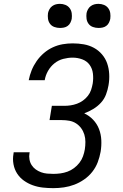

<svg xmlns="http://www.w3.org/2000/svg" viewBox="-20 -968 640 996"><path d="M257 8Q229 8 202 5Q175 2 150 -7Q125 -16 104 -31Q83 -46 69 -67.5Q55 -89 50 -116Q45 -143 50 -170Q50 -172 50.5 -174Q51 -176 51 -178H134Q134 -177 133.5 -175.5Q133 -174 133 -173Q130 -157 133 -140.5Q136 -124 144.5 -111Q153 -98 165.5 -89Q178 -80 193 -74.5Q208 -69 224 -67.5Q240 -66 257 -66Q275 -66 293.5 -68.5Q312 -71 330 -77.5Q348 -84 364 -96Q380 -108 392 -123.5Q404 -139 410.5 -157Q417 -175 420 -193Q423 -212 423 -232Q423 -252 417.5 -270Q412 -288 401 -303Q390 -318 374.5 -328Q359 -338 340 -341.5Q321 -345 301 -345H237L249 -419H313Q330 -419 346.5 -421.5Q363 -424 379.5 -430Q396 -436 410.5 -446.5Q425 -457 436 -471Q447 -485 452.5 -501.5Q458 -518 461 -535Q465 -561 462 -586.5Q459 -612 445 -631.5Q431 -651 407 -660Q383 -669 357 -669Q333 -669 308 -662.5Q283 -656 262.5 -639.5Q242 -623 229 -600Q216 -577 212 -552H129Q134 -578 144 -603Q154 -628 170 -651Q186 -674 207.5 -692.5Q229 -711 254 -722.5Q279 -734 305 -738.5Q331 -743 357 -743Q387 -743 415 -738Q443 -733 467 -720Q491 -707 509 -686Q527 -665 536 -639Q545 -613 546.5 -584Q548 -555 543 -526Q539 -502 530 -478Q521 -454 503.5 -435Q486 -416 463.5 -402.5Q441 -389 417 -380Q443 -368 463 -347Q483 -326 493.5 -299Q504 -272 505.5 -241.5Q507 -211 502 -181Q497 -153 487 -126.5Q477 -100 459 -77Q441 -54 416.5 -37Q392 -20 365.5 -10Q339 0 311.5 4Q284 8 257 8ZM491 -823Q476 -823 462 -828Q448 -833 439.5 -844.5Q431 -856 429 -870.5Q427 -885 429 -900Q431 -910 436.5 -920Q442 -930 451 -936.5Q460 -943 470 -945.5Q480 -948 491 -948Q506 -948 519.5 -942.5Q533 -937 541.5 -925.5Q550 -914 552 -899.5Q554 -885 552 -870Q550 -860 545 -850Q540 -840 531 -833.5Q522 -827 511.5 -825Q501 -823 491 -823ZM291 -823Q276 -823 262 -828Q248 -833 239.5 -844.5Q231 -856 229 -870.5Q227 -885 229 -900Q231 -910 236.5 -920Q242 -930 251 -936.5Q260 -943 270 -945.5Q280 -948 291 -948Q306 -948 319.5 -942.5Q333 -937 341.5 -925.5Q350 -914 352 -899.5Q354 -885 352 -870Q350 -860 345 -850Q340 -840 331 -833.5Q322 -827 311.5 -825Q301 -823 291 -823Z"/></svg>

Font: Zed Sans Extended
Style: Italic
Weight: 400
Width: 7
Italic angle: -9°
Designer: Belleve Invis
Foundry: Belleve Invis
Version: Version 1.0.0; ttfautohint (v1.8.4)